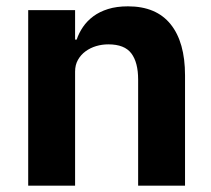

<svg xmlns="http://www.w3.org/2000/svg" viewBox="-20 -586 667 606"><path d="M69 -554H217V-461H222Q229 -482 242 -501Q255 -520 274.5 -534.5Q294 -549 321 -557.5Q348 -566 384 -566Q473 -566 518.5 -509.5Q564 -453 564 -348V0H416V-335Q416 -389 394.5 -417.5Q373 -446 322 -446Q302 -446 283.5 -440.5Q265 -435 250 -424Q235 -413 226 -397Q217 -381 217 -360V0H69Z"/></svg>

Font: IBM Plex Sans Thai
Style: Bold
Weight: 700
Designer: Mike Abbink, Paul van der Laan, Pieter van Rosmalen, Ben Mitchell, Mark Frömberg
Foundry: Bold Monday
Version: Version 1.2